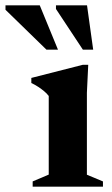

<svg xmlns="http://www.w3.org/2000/svg" viewBox="-98 -697 418 717"><path d="M231.5 -455 226.5 -350.5V-44.5L286.5 -19.5V0H24V-19.5L84 -45V-338.5Q77 -348 67 -356.2Q57 -364.5 45 -372.5Q33 -380.5 19 -387V-406L211 -455ZM118.5 -511.5H75.5L-77.5 -660.5V-677H50.5ZM250 -511.5H211.5L111 -663.5V-677H227Z"/></svg>

Font: Newsreader 24pt
Style: Bold
Weight: 700
Designer: Hugues Gentile
Foundry: Production Type
Version: Version 1.003